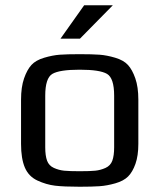

<svg xmlns="http://www.w3.org/2000/svg" viewBox="-20 -700 608 730"><path d="M506 -321V-153Q506 -108 495 -77Q484 -46 467 -29Q450 -12 418.5 -3Q387 6 358.5 8Q330 10 283 10Q223 10 189.5 6Q156 2 122.5 -13.5Q89 -29 74.5 -63Q60 -97 60 -153V-321Q60 -369 71.5 -402Q83 -435 99.5 -453Q116 -471 148 -480.5Q180 -490 207.5 -492Q235 -494 283 -494Q331 -494 358.5 -492Q386 -490 418 -480.5Q450 -471 466.5 -453Q483 -435 494.5 -402Q506 -369 506 -321ZM414 -140V-336Q414 -403 387 -419Q360 -435 283 -435Q206 -435 179 -419Q152 -403 152 -336V-140Q152 -108 159 -89Q166 -70 185 -61.5Q204 -53 224 -51Q244 -49 283 -49Q322 -49 342 -51Q362 -53 381 -61.5Q400 -70 407 -89Q414 -108 414 -140ZM409 -680 284 -553H210L300 -680Z"/></svg>

Font: Play
Style: Regular
Weight: 400
Designer: Jonas Hecksher
Foundry: Jonas Hecksher, Playtypeª, e-types AS
Version: Version 1.002